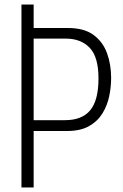

<svg xmlns="http://www.w3.org/2000/svg" viewBox="-20 -830 545 850"><path d="M75 0V-810H129V-706H281Q353 -706 394.5 -675Q436 -644 454 -594Q472 -544 472 -485Q472 -445 463.5 -404Q455 -363 433.5 -328Q412 -293 374 -271.5Q336 -250 276 -250H129V0ZM129 -298H268Q343 -298 379.5 -342Q416 -386 416 -483Q416 -578 377 -618.5Q338 -659 272 -659H129Z"/></svg>

Font: Oswald ExtraLight
Style: Regular
Weight: 250
Designer: Vernon Adams
Foundry: Vernon Adams
Version: Version 4.100; ttfautohint (v1.8.1.43-b0c9)